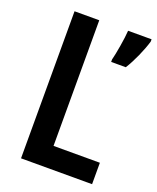

<svg xmlns="http://www.w3.org/2000/svg" viewBox="-134 -795 717 876"><g transform="rotate(20 224.5 -357.0)"><path d="M75 0H420V-104H195V-714H75ZM449 -703V-714H335C333 -676 319 -596 311 -566V-554H382C408 -595 436 -658 449 -703Z"/></g></svg>

Font: Noto Sans Thai Cond SemBd
Style: Regular
Weight: 600
Width: 3
Designer: Monotype Design Team
Foundry: Monotype Imaging Inc.
Version: Version 2.002